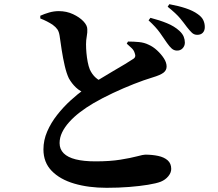

<svg xmlns="http://www.w3.org/2000/svg" viewBox="-20 -837 1040 915"><path d="M821 -596Q808 -597 798 -606Q788 -615 776 -632Q762 -653 742.5 -680.5Q723 -708 688 -740L697 -752Q740 -741 775.5 -726.5Q811 -712 835 -690Q850 -676 855.5 -662Q861 -648 861 -634Q861 -618 850 -606.5Q839 -595 821 -596ZM488 58Q402 58 334 38Q266 18 226.5 -22.5Q187 -63 187 -125Q187 -169 205 -210.5Q223 -252 252.5 -289.5Q282 -327 316 -358Q350 -389 382 -412Q410 -432 445.5 -454Q481 -476 515.5 -496Q550 -516 576.5 -532Q603 -548 613 -555Q622 -560 624 -567Q626 -574 622 -584Q618 -598 606.5 -608.5Q595 -619 584 -629L590 -639Q618 -639 643 -636.5Q668 -634 688 -624Q709 -615 728.5 -597Q748 -579 761 -559Q774 -539 774 -520Q774 -502 759 -490.5Q744 -479 707 -468Q667 -456 617.5 -436.5Q568 -417 518 -393.5Q468 -370 425 -345Q391 -325 361.5 -302.5Q332 -280 310 -255.5Q288 -231 276 -206Q264 -181 264 -155Q264 -126 283.5 -106.5Q303 -87 341 -77.5Q379 -68 435 -68Q504 -68 553.5 -76Q603 -84 633 -92Q663 -100 672 -100Q705 -100 733.5 -94Q762 -88 779 -73Q796 -58 796 -32Q796 -14 782 3Q768 20 746 29Q725 37 685.5 43.5Q646 50 595.5 54Q545 58 488 58ZM393 -390Q362 -401 342 -420Q322 -439 308 -464Q297 -487 288.5 -523.5Q280 -560 274 -599Q268 -638 264 -667Q261 -686 253.5 -697Q246 -708 231 -719Q219 -727 203.5 -735Q188 -743 172 -749V-762Q192 -771 214.5 -777.5Q237 -784 260 -784Q297 -784 328 -769.5Q359 -755 377.5 -735.5Q396 -716 396 -698Q397 -683 393.5 -664Q390 -645 390 -626Q390 -606 392 -584Q394 -562 398 -541.5Q402 -521 408 -506Q419 -482 436 -467Q453 -452 476 -443ZM920 -671Q905 -671 894.5 -681Q884 -691 870 -709Q857 -727 838.5 -749.5Q820 -772 779 -805L787 -817Q831 -809 865.5 -797.5Q900 -786 922 -770Q941 -757 948.5 -741.5Q956 -726 956 -708Q956 -691 946.5 -681Q937 -671 920 -671Z"/></svg>

Font: Noto Serif JP ExtraLight ExtraBold
Style: Regular
Weight: 800
Version: Version 2.003-H1;hotconv 1.1.1;makeotfexe 2.6.0